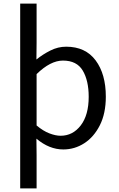

<svg xmlns="http://www.w3.org/2000/svg" viewBox="-20 -816 660 1065"><path d="M92 229V-796H183V-579L182 -486Q218 -515 260 -536Q302 -557 347 -557Q454 -557 510.5 -481Q567 -405 567 -280Q567 -187 534 -121.5Q501 -56 447.5 -21.5Q394 13 331 13Q253 13 182 -47L183 45V229ZM316 -63Q384 -63 428 -120.5Q472 -178 472 -279Q472 -369 439 -424.5Q406 -480 329 -480Q260 -480 183 -405V-120Q220 -89 254.5 -76Q289 -63 316 -63Z"/></svg>

Font: Noto Sans CJK KR Regular (TTF)
Style: Regular
Weight: 400
Designer: Ryoko NISHIZUKA 西塚涼子 (kana & ideographs); Paul D. Hunt (Latin, Greek & Cyrillic); Wenlong ZHANG 张文龙 (bopomofo); Sandoll 
Foundry: Adobe Systems Incorporated
Version: Version 1.004;PS 1.004;hotconv 1.0.82;makeotf.lib2.5.63406